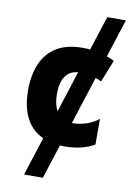

<svg xmlns="http://www.w3.org/2000/svg" viewBox="-103 -825 769 1097"><g transform="rotate(10 281.5 -276.0)"><path d="M116 208 188 -15Q123 -44 89 -108.5Q55 -173 55 -272Q55 -358 82.5 -423.5Q110 -489 169 -526Q228 -563 323 -563Q343 -563 364 -561L428 -760H536L465 -539Q488 -531 508 -520L457 -392Q439 -401 423 -406L334 -129Q337 -129 341 -129Q370 -129 409.5 -139.5Q449 -150 488 -180V-31Q449 -9 405 0.5Q361 10 317 10Q303 10 289 9L225 208ZM221 -279Q221 -218 242 -182L319 -421Q221 -411 221 -279Z"/></g></svg>

Font: Noto Sans Mono SemiCondensed Black
Style: Regular
Weight: 900
Width: 4
Designer: Monotype Design Team
Foundry: Monotype Imaging Inc.
Version: Version 2.014; ttfautohint (v1.8.4.7-5d5b)